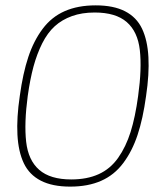

<svg xmlns="http://www.w3.org/2000/svg" viewBox="-20 -690 601 720"><path d="M54.2 -330.1Q65.9 -415.5 86.2 -476.3Q106.4 -537.1 139.9 -581.8Q173.3 -626.5 222.7 -648.2Q272 -669.9 338.9 -669.9Q405.8 -669.9 449 -647.7Q492.2 -625.5 512.7 -582.3Q533.2 -539.1 536.6 -475.6Q540 -412.1 527.8 -330.1Q516.1 -244.6 495.8 -183.8Q475.6 -123 442.1 -78.4Q408.7 -33.7 359.4 -12Q310.1 9.8 243.2 9.8Q176.3 9.8 133.1 -12.5Q89.8 -34.7 69.3 -77.9Q48.8 -121.1 45.4 -184.6Q42 -248 54.2 -330.1ZM84 -330.1Q70.3 -228 78.1 -158.4Q85.9 -88.9 127.2 -53Q168.5 -17.1 247.1 -17.1Q306.6 -17.1 350.1 -36.9Q393.6 -56.6 422.9 -97.9Q452.1 -139.2 469.7 -195.1Q487.3 -251 498 -330.1Q512.2 -432.1 504.4 -501.7Q496.6 -571.3 455.3 -607.2Q414.1 -643.1 335 -643.1Q287.1 -643.1 249.8 -629.6Q212.4 -616.2 185.3 -591.6Q158.2 -566.9 138.4 -527.6Q118.7 -488.3 105.7 -440.7Q92.8 -393.1 84 -330.1Z"/></svg>

Font: Human Sans ExtraLight
Style: Italic
Weight: 200
Italic angle: -8°
Designer: Tim Radville
Foundry: Continuum
Version: Version 1.000;FEAKit 1.0